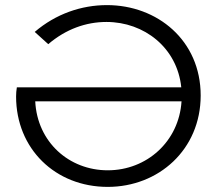

<svg xmlns="http://www.w3.org/2000/svg" viewBox="-20 -726 864 752"><path d="M43 -348C43 -144 196 6 402 6C601 6 766 -140 766 -352C766 -568 596 -706 399 -706C299 -706 199 -672 116 -601L169 -553C238 -612 317 -640 397 -640C545 -640 674 -539 690 -384H46C44 -372 43 -360 43 -348ZM118 -329H691C681 -172 555 -59 402 -59C250 -59 126 -170 118 -329Z"/></svg>

Font: Malon Grotesk
Style: Regular
Weight: 400
Designer: Julieta Ulanovsky
Foundry: Julieta Ulanovsky
Version: Version 7.200